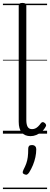

<svg xmlns="http://www.w3.org/2000/svg" viewBox="-20 -914 342 1313"><path d="M189 17Q150 17 129 -7.5Q108 -32 108 -81V-875Q108 -885 114 -889.5Q120 -894 133 -894Q147 -894 153.5 -889.5Q160 -885 160 -875V-93Q160 -63 169 -47Q178 -31 199 -31Q210 -31 220 -35Q230 -39 240 -48.5Q250 -58 260 -72Q266 -79 272.5 -79Q279 -79 286 -73Q292 -68 294.5 -61.5Q297 -55 293 -49Q282 -28 265 -13.5Q248 1 228.5 9Q209 17 189 17ZM147 278Q137 274 135.5 267.5Q134 261 140 248Q153 223 160 203Q167 183 170 160Q173 137 173 102Q173 91 178.5 84.5Q184 78 198 78Q213 78 220.5 86Q228 94 228 106Q228 133 222 161Q216 189 205 215.5Q194 242 179 266Q172 276 165 279.5Q158 283 147 278ZM0 369H302V379H0ZM0 -20H302V0H0ZM0 -505H302V-500H0ZM0 -889H302V-879H0Z"/></svg>

Font: Playwrite HR Lijeva Guides
Style: Regular
Weight: 400
Designer: Veronika Burian, José Scaglione
Foundry: TypeTogether
Version: Version 1.003